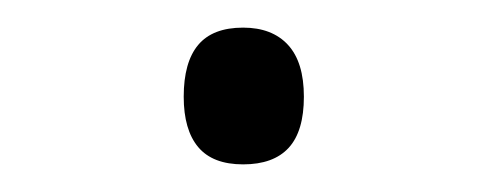

<svg xmlns="http://www.w3.org/2000/svg" viewBox="-20 -340 353 139"><path d="M156 -221Q134 -221 123.5 -233.5Q113 -246 113 -270Q113 -295 123.5 -307.5Q134 -320 156 -320Q177 -320 188.5 -307.5Q200 -295 200 -270Q200 -245 189 -233Q178 -221 156 -221Z"/></svg>

Font: Playwrite US Modern ExtraLight
Style: Regular
Weight: 250
Designer: Veronika Burian, José Scaglione
Foundry: TypeTogether
Version: Version 1.003